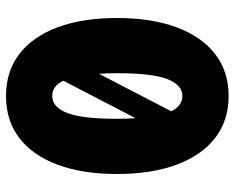

<svg xmlns="http://www.w3.org/2000/svg" viewBox="-91 -675 782 640"><g transform="rotate(90 300.0 -355.0)"><path d="M300 16Q218 16 160 -28.5Q102 -73 71 -156Q40 -239 40 -354Q40 -469 71 -552.5Q102 -636 160 -681Q218 -726 300 -726Q382 -726 440 -681Q498 -636 529 -552.5Q560 -469 560 -354Q560 -239 529 -156Q498 -73 440 -28.5Q382 16 300 16ZM224 -354Q224 -321 226 -294L351 -535Q332 -572 300 -572Q263 -572 243.5 -521.5Q224 -471 224 -354ZM300 -138Q337 -138 356.5 -188Q376 -238 376 -354Q376 -388 374 -416L249 -175Q267 -138 300 -138Z"/></g></svg>

Font: Geist Mono Black
Style: Regular
Weight: 900
Monospace: yes
Designer: Basement.studio, Andrés Briganti, Mateo Zaragoza
Foundry: Basement.studio, Vercel, Andrés Briganti, Guido Ferreyra, Mateo Zaragoza
Version: Version 1.500; ttfautohint (v1.8.4.7-5d5b)